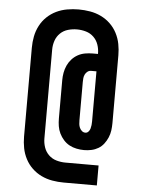

<svg xmlns="http://www.w3.org/2000/svg" viewBox="-59 -824 717 968"><g transform="rotate(5 300.0 -340.0)"><path d="M300 98Q271 98 242 93Q213 88 187 75.5Q161 63 140 43Q119 23 105.5 -3Q92 -29 86.5 -57.5Q81 -86 81 -115V-565Q81 -594 86.5 -622.5Q92 -651 105.5 -677Q119 -703 140 -723Q161 -743 187 -755.5Q213 -768 242 -773Q271 -778 300 -778Q329 -778 358 -773Q387 -768 413 -755.5Q439 -743 460 -723Q481 -703 494.5 -677Q508 -651 513.5 -622.5Q519 -594 519 -565V-222Q519 -203 516.5 -184.5Q514 -166 506.5 -148.5Q499 -131 487.5 -116Q476 -101 460 -91.5Q444 -82 425.5 -78Q407 -74 388 -74Q369 -74 349.5 -78Q330 -82 313.5 -91Q297 -100 284 -114.5Q271 -129 262.5 -146.5Q254 -164 251 -183Q248 -202 248 -222V-416Q248 -435 251.5 -454Q255 -473 263 -490.5Q271 -508 284 -522.5Q297 -537 314 -546.5Q331 -556 350.5 -559.5Q370 -563 389 -563H416V-565Q416 -588 408.5 -610Q401 -632 384.5 -648Q368 -664 345.5 -670.5Q323 -677 300 -677Q277 -677 254.5 -670.5Q232 -664 215.5 -648Q199 -632 191.5 -610Q184 -588 184 -565V-115Q184 -92 191.5 -70Q199 -48 215.5 -32Q232 -16 254.5 -9.5Q277 -3 300 -3H468V98ZM387 -162Q396 -162 402.5 -169Q409 -176 411.5 -185Q414 -194 415 -203Q416 -212 416 -222V-475H389Q379 -475 371 -469Q363 -463 358.5 -454Q354 -445 353 -435Q352 -425 352 -416V-222Q352 -212 353 -202.5Q354 -193 358 -184Q362 -175 369.5 -168.5Q377 -162 387 -162Z"/></g></svg>

Font: Iosevka Curly Extended
Style: Bold
Weight: 700
Width: 7
Monospace: yes
Designer: Belleve Invis
Foundry: Belleve Invis
Version: Version 11.1.0; ttfautohint (v1.8.3)